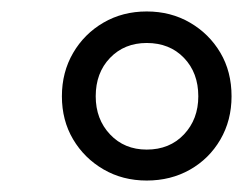

<svg xmlns="http://www.w3.org/2000/svg" viewBox="-20 -730 424 335"><path d="M236 -415Q194 -415 160.5 -434.5Q127 -454 107.5 -487Q88 -520 88 -562Q88 -604 107.5 -637.5Q127 -671 160.5 -690.5Q194 -710 236 -710Q278 -710 311.5 -690.5Q345 -671 364.5 -638Q384 -605 384 -562Q384 -520 364.5 -486.5Q345 -453 311.5 -434Q278 -415 236 -415ZM236 -469Q276 -469 301 -495.5Q326 -522 326 -562Q326 -603 301 -629Q276 -655 236 -655Q197 -655 172 -629Q147 -603 147 -562Q147 -522 172 -495.5Q197 -469 236 -469Z"/></svg>

Font: Nunito
Style: Italic
Weight: 400
Italic angle: -9°
Designer: Vernon Adams
Foundry: Vernon Adams
Version: Version 3.601; ttfautohint (v1.8.2.53-6de2)